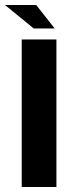

<svg xmlns="http://www.w3.org/2000/svg" viewBox="-54 -749 279 769"><path d="M33 0V-591H172V0ZM81 -635 -34 -729H91L165 -635Z"/></svg>

Font: Alumni Sans Thin ExtraBold
Style: Regular
Weight: 800
Version: Version 1.018